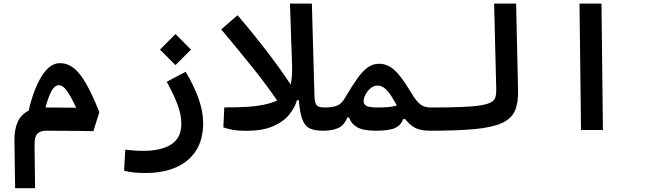

<svg xmlns="http://www.w3.org/2000/svg" viewBox="-20 -713 3556 1053"><path d="M63 319.3 59.1 60.1Q58.1 -2 76.9 -43.9Q95.7 -85.9 137.2 -106Q164.1 -223.6 208.5 -295.2Q252.9 -366.7 309.1 -366.7Q349.1 -366.7 383.3 -340.6Q417.5 -314.5 451.4 -255.6Q485.4 -196.8 524.9 -98.1L492.2 6.3Q452.6 5.4 403.1 4.9Q353.5 4.4 308.1 4.2Q262.7 3.9 234.4 3.9Q199.7 3.9 184.3 21Q168.9 38.1 169.4 84L172.4 319.3ZM229.5 -123.5Q268.1 -123.5 312.7 -123Q357.4 -122.6 397.9 -122.1Q370.6 -180.7 348.4 -213.1Q326.2 -245.6 302.2 -245.6Q279.8 -245.6 262.5 -213.9Q245.1 -182.1 229.5 -123.5Z M778.3 235.8Q739.3 235.8 713.6 232.9Q688 230 660.6 223.1L667 107.9Q694.8 110.8 715.1 112.5Q735.4 114.3 766.6 114.3Q864.7 114.3 919.7 78.4Q974.6 42.5 974.6 -34.2Q974.6 -82 954.8 -136.5Q935.1 -190.9 894.5 -264.6L998 -319.3Q1044.4 -242.2 1069.3 -171.6Q1094.2 -101.1 1094.2 -38.1Q1094.2 52.2 1054.9 113.3Q1015.6 174.3 944.6 205.1Q873.5 235.8 778.3 235.8ZM942.4 -356 857.4 -440.9 942.4 -526.4 1027.3 -440.9Z M1534.7 -110.8Q1458 -227.1 1367.2 -340.1Q1276.4 -453.1 1193.4 -551.8L1282.7 -629.4Q1368.7 -529.8 1455.8 -415.5Q1543 -301.3 1617.2 -182.6Z M1330.6 4.4Q1287.6 4.4 1258.8 -0.7Q1230 -5.9 1205.1 -14.2L1210 -124Q1283.2 -123.5 1340.3 -127.4Q1397.5 -131.3 1441.9 -142.1Q1502 -156.7 1533 -180.9Q1564 -205.1 1574.2 -249Q1582 -283.2 1582 -335Q1582 -349.6 1581.5 -365.7L1570.3 -693.4H1690.4L1704.6 -189Q1705.6 -152.3 1715.3 -137.9Q1725.1 -123.5 1757.8 -123.5Q1796.4 -123.5 1796.4 -64.9Q1796.4 -30.3 1784.4 -13.2Q1772.5 3.9 1752.4 3.9Q1704.6 3.9 1677.7 -9.5Q1650.9 -22.9 1637.7 -59.1Q1624.5 -95.2 1618.7 -163.6H1608.9Q1596.7 -121.6 1564.9 -83Q1533.2 -44.4 1476.1 -20Q1418.9 4.4 1330.6 4.4Z M1749 3.9Q1735.8 3.9 1729.7 -9.8Q1723.6 -23.4 1723.6 -56.2Q1723.6 -76.7 1732.2 -100.1Q1740.7 -123.5 1757.8 -123.5Q1805.7 -123.5 1830.3 -134.5Q1855 -145.5 1873 -177.7Q1910.2 -241.2 1939.5 -282.2Q1968.8 -323.2 1996.8 -343.3Q2024.9 -363.3 2058.6 -363.3Q2105 -363.3 2143.1 -328.9Q2181.2 -294.4 2228 -215.8Q2251.5 -176.3 2268.8 -156.5Q2286.1 -136.7 2303.5 -130.1Q2320.8 -123.5 2343.8 -123.5Q2362.3 -123.5 2371.3 -110.6Q2380.4 -97.7 2380.4 -62Q2380.4 -20.5 2367.9 -8.3Q2355.5 3.9 2337.9 3.9Q2286.1 3.9 2256.1 -12.2Q2226.1 -28.3 2202.6 -59.6H2190.9Q2179.7 -26.9 2147.7 -11.5Q2115.7 3.9 2042 3.9Q1971.7 3.9 1938.2 -15.6Q1904.8 -35.2 1895 -68.8H1885.3Q1867.2 -25.9 1835.7 -11Q1804.2 3.9 1749 3.9ZM2156.2 -134.3Q2153.3 -140.1 2149.9 -146.5Q2146 -152.3 2142.6 -158.7Q2118.2 -202.6 2096.7 -223.1Q2075.2 -243.7 2050.8 -243.7Q2030.3 -243.7 2012.7 -229Q1995.1 -214.4 1984.6 -194.3Q1974.1 -174.3 1974.1 -157.7Q1974.1 -141.1 1990 -132.3Q2005.9 -123.5 2053.2 -123.5Q2082.5 -123.5 2106.9 -125.5Q2131.3 -127.4 2156.2 -134.3Z M2337.9 3.9Q2323.7 3.9 2316.7 -12Q2309.6 -27.8 2309.6 -63Q2309.6 -98.1 2319.3 -110.8Q2329.1 -123.5 2343.8 -123.5Q2445.3 -123.5 2511.5 -126.2Q2577.6 -128.9 2616.5 -135.3Q2655.3 -141.6 2673.8 -152.6Q2692.4 -163.6 2697.3 -180.2Q2702.1 -196.8 2701.7 -219.7L2689.9 -693.4H2810.5L2821.3 -215.8Q2822.8 -147.9 2803.5 -104.7Q2784.2 -61.5 2731.9 -37.8Q2679.7 -14.2 2584.2 -5.1Q2488.8 3.9 2337.9 3.9Z M3166.5 0 3158.2 -693.4H3278.8L3286.6 0Z"/></svg>

Font: CaskaydiaCove NFP SemiBold
Style: Regular
Weight: 600
Designer: Aaron Bell
Foundry: Saja Typeworks
Version: Version 2111.001; VTT 6.35;Nerd Fonts 3.1.1